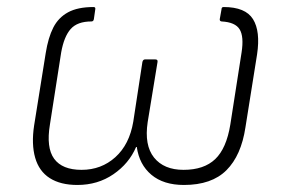

<svg xmlns="http://www.w3.org/2000/svg" viewBox="-20 -514 806 546"><path d="M200 12Q152 12 121.5 -7.5Q91 -27 80 -65.5Q69 -104 77 -157L110 -363Q117 -407 131.5 -435.5Q146 -464 173.5 -479Q201 -494 246 -494Q252 -494 251 -488L247 -460Q246 -453 240 -453Q200 -453 181 -431.5Q162 -410 154 -365L122 -160Q111 -94 134 -62.5Q157 -31 212 -31Q268 -31 308 -67Q348 -103 359 -168L385 -338Q387 -345 392 -345H422Q429 -345 428 -338L400 -167Q390 -101 418 -66Q446 -31 502 -31Q560 -31 592 -61.5Q624 -92 635 -160L667 -365Q674 -410 661.5 -430.5Q649 -451 610 -453Q604 -454 605 -460L610 -488Q610 -494 616 -494Q678 -494 699.5 -459.5Q721 -425 711 -359L678 -152Q666 -72 624 -30Q582 12 503 12Q445 12 410.5 -17Q376 -46 369 -96H367Q347 -49 302.5 -18.5Q258 12 200 12Z"/></svg>

Font: Sofia Sans ExtraLight
Style: Italic
Weight: 250
Italic angle: -9°
Version: Version 4.100-B